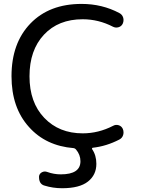

<svg xmlns="http://www.w3.org/2000/svg" viewBox="-20 -785 734 1001"><path d="M411.1 -684.6Q284.2 -684.6 209 -604Q133.8 -523.4 133.8 -387.2Q133.8 -251 210.9 -170.4Q288.1 -89.8 411.1 -89.8Q493.2 -89.8 569.3 -128.9Q583 -136.7 598.1 -132.3Q613.3 -127.9 620.1 -113.3Q624 -104.5 624 -94.7Q624 -87.9 622.1 -81.1Q617.2 -65.4 602.5 -57.6Q568.4 -40 533.7 -29.3Q499 -18.6 462.9 -14.6Q460.9 -13.7 460 -11.7Q459 -9.8 460 -7.8Q482.4 24.4 482.4 69.3Q482.4 127 438.5 161.6Q394.5 196.3 303.7 196.3Q255.9 196.3 211.9 182.6Q196.3 178.7 188.5 164.1Q183.6 153.3 183.6 142.6Q183.6 137.7 183.6 132.8Q186.5 119.1 199.2 112.8Q211.9 106.4 225.6 111.3Q260.7 124 296.9 124Q399.4 124 399.4 55.7Q399.4 21.5 376 -5.9Q371.1 -11.7 364.3 -12.7Q218.8 -24.4 130.9 -123Q40 -223.6 40 -387.7Q40 -560.5 138.7 -662.6Q237.3 -764.6 405.3 -764.6Q512.7 -764.6 602.5 -716.8Q617.2 -709 622.1 -693.4Q624 -686.5 624 -680.7Q624 -670.9 620.1 -662.1Q613.3 -647.5 598.1 -643.1Q583 -638.7 569.3 -645.5Q494.1 -684.6 411.1 -684.6Z"/></svg>

Font: Gen Jyuu Gothic P Regular
Style: Regular
Weight: 400
Designer: [Source Han Sans]
Ryoko NISHIZUKA  (kana & ideographs); Paul D. Hunt (Latin, Greek & Cyrillic); Wenlong ZHANG  (bopomofo
Version: Version 1.002.20150607